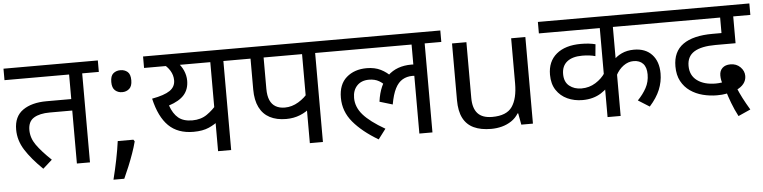

<svg xmlns="http://www.w3.org/2000/svg" viewBox="-45 -843 4707 1184"><g transform="rotate(-5 2308.5 -251.5)"><path d="M481 -551V0H400V-328H261Q198 -328 162 -306Q126 -284 126 -231Q126 -182 157 -138Q188 -94 248 -37L191 14Q121 -54 83 -114Q45 -174 45 -241Q45 -322 100 -360.5Q155 -399 247 -399H400V-551H0V-622H584V-551Z M760 -116 767 -105Q758 -70 744.5 -32Q731 6 715.5 44Q700 82 683 119H616Q631 60 643.5 -2Q656 -64 663 -116ZM717 -414Q691 -414 673 -430Q655 -446 655 -482Q655 -520 673 -535Q691 -550 717 -550Q743 -550 761 -535Q779 -520 779 -482Q779 -446 761 -430Q743 -414 717 -414Z M1458 -622V-551H1355V0H1274V-216L1297 -191Q1268 -166 1229.5 -149Q1191 -132 1134 -132Q1037 -132 980 -188Q923 -244 897 -358Q974 -372 1008 -395.5Q1042 -419 1042 -459Q1042 -491 1025 -519Q1008 -547 980 -566L1023 -551H864V-622ZM1039 -551 1067 -572Q1095 -544 1108.5 -513Q1122 -482 1122 -450Q1122 -397 1092 -362.5Q1062 -328 997 -307Q1015 -255 1046.5 -229Q1078 -203 1133 -203Q1186 -203 1224 -229.5Q1262 -256 1289 -290L1274 -239V-551Z M1923 -551V0H1842V-244L1861 -217Q1836 -193 1796.5 -177Q1757 -161 1710 -161Q1651 -161 1609 -183Q1567 -205 1545 -249.5Q1523 -294 1523 -360V-551H1444V-622H2027V-551ZM1842 -551H1604V-357Q1604 -314 1616 -286.5Q1628 -259 1651.5 -245.5Q1675 -232 1708 -232Q1752 -232 1792.5 -256.5Q1833 -281 1858 -315L1842 -263Z M2012 -551V-622H2704V-551H2601V0H2520V-379L2564 -347Q2548 -354 2534 -356Q2520 -358 2508 -358Q2474 -358 2447 -342.5Q2420 -327 2401.5 -291Q2383 -255 2372 -193L2292 -217Q2306 -322 2361.5 -375Q2417 -428 2508 -428Q2528 -428 2545 -425Q2562 -422 2574 -418L2577 -396L2520 -415V-551ZM2344 -304Q2327 -328 2301 -343Q2275 -358 2239 -358Q2192 -358 2165 -329.5Q2138 -301 2138 -254Q2138 -197 2180 -149Q2222 -101 2314 -48L2267 14Q2169 -44 2113 -110.5Q2057 -177 2057 -262Q2057 -345 2106 -387.5Q2155 -430 2231 -430Q2281 -430 2318 -411.5Q2355 -393 2382 -363Z M3223 -536V0H3151L3138 -71H3134Q3117 -43 3090 -25Q3063 -7 3031 1.5Q2999 10 2964 10Q2900 10 2856.5 -10.5Q2813 -31 2791 -74Q2769 -117 2769 -185V-536H2858V-191Q2858 -127 2887 -95Q2916 -63 2977 -63Q3066 -63 3100.5 -113Q3135 -163 3135 -257V-536Z M4091 -551H3766V-333L3752 -343Q3772 -368 3806 -384Q3840 -400 3883 -400Q3954 -400 3994 -357Q4034 -314 4034 -240Q4034 -188 4014 -139.5Q3994 -91 3950 -42L3880 -86Q3913 -120 3933.5 -157.5Q3954 -195 3954 -241Q3954 -285 3933 -307.5Q3912 -330 3874 -330Q3841 -330 3811.5 -308.5Q3782 -287 3763 -250L3766 -287V0H3685V-210L3699 -183Q3680 -164 3656.5 -149Q3633 -134 3604 -126Q3575 -118 3541 -118Q3490 -118 3447.5 -137.5Q3405 -157 3379.5 -195.5Q3354 -234 3354 -291Q3354 -373 3408.5 -418.5Q3463 -464 3560 -464Q3586 -464 3608.5 -461.5Q3631 -459 3650 -454L3643 -381Q3626 -386 3605.5 -388.5Q3585 -391 3562 -391Q3501 -391 3468 -364.5Q3435 -338 3435 -288Q3435 -239 3465.5 -214.5Q3496 -190 3541 -190Q3589 -190 3628 -214.5Q3667 -239 3689 -273L3685 -224V-551H3308V-622H4091Z M4490 64Q4468 22 4452 -20.5Q4436 -63 4426 -97L4413 -133Q4406 -150 4403 -165Q4400 -180 4400 -195Q4400 -224 4418 -241Q4436 -258 4468 -258Q4505 -258 4529 -234Q4553 -210 4553 -179Q4553 -152 4536.5 -131Q4520 -110 4488 -96L4471 -92Q4447 -84 4425 -79.5Q4403 -75 4369 -75Q4325 -75 4282 -86Q4239 -97 4204.5 -121Q4170 -145 4149.5 -183Q4129 -221 4129 -275Q4129 -366 4191.5 -410.5Q4254 -455 4375 -455H4446L4430 -420V-551H4076V-622H4617V-551H4511V-385H4387Q4299 -385 4254.5 -357.5Q4210 -330 4210 -271Q4210 -212 4253 -180Q4296 -148 4368 -148Q4385 -148 4405.5 -151Q4426 -154 4448 -164L4493 -112Q4507 -78 4524 -45Q4541 -12 4566 30Z"/></g></svg>

Font: hexlhindi05
Style: Book
Weight: 400
Designer: Jelle Bosma - Monotype Design Team
Foundry: Monotype Imaging Inc.
Version: Version 2.003